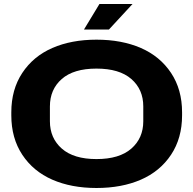

<svg xmlns="http://www.w3.org/2000/svg" viewBox="-20 -939 976 969"><path d="M403.8 -790 481.9 -918.9H648.9L529.8 -790ZM466.8 9.8Q340.3 9.8 244.1 -32.2Q147.9 -74.2 92.5 -158Q37.1 -241.7 37.1 -356.9V-372.1Q37.1 -487.3 92.5 -571Q147.9 -654.8 244.1 -696.8Q340.3 -738.8 466.8 -738.8Q594.2 -738.8 690.9 -696.8Q787.6 -654.8 843.3 -571Q898.9 -487.3 898.9 -372.1V-356.9Q898.9 -241.7 843.3 -158Q787.6 -74.2 690.9 -32.2Q594.2 9.8 466.8 9.8ZM466.8 -136.2Q582.5 -136.2 642.8 -189Q703.1 -241.7 703.1 -327.1V-401.9Q703.1 -487.8 642.8 -540.3Q582.5 -592.8 466.8 -592.8Q351.6 -592.8 291.7 -540.3Q231.9 -487.8 231.9 -401.9V-327.1Q231.9 -241.7 292 -189Q352.1 -136.2 466.8 -136.2Z"/></svg>

Font: Hubot Sans Expanded
Style: Bold
Weight: 700
Width: 7
Designer: Deni Anggara
Foundry: GitHub
Version: Version 1.001;gftools[0.9.31]